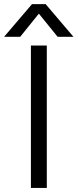

<svg xmlns="http://www.w3.org/2000/svg" viewBox="-81 -923 381 943"><path d="M-61 -742.2 76.2 -902.8H143.1L279.8 -742.2H202.1L109.9 -856L18.1 -742.2ZM70.8 0V-699.2H148.9V0Z"/></svg>

Font: Prompt Light
Style: Regular
Weight: 300
Designer: Katatrad Team
Foundry: CadsonDemak
Version: Version 1.000;PS 001.000;hotconv 1.0.88;makeotf.lib2.5.64775